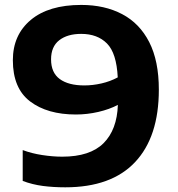

<svg xmlns="http://www.w3.org/2000/svg" viewBox="-20 -770 740 799"><path d="M318 -749.5Q415.5 -749.5 488.2 -711.2Q561 -673 601 -594.8Q641 -516.5 641 -397Q641 -200.5 542.2 -95.5Q443.5 9.5 251.5 9.5Q202 9.5 158.2 3.8Q114.5 -2 74.5 -17V-145.5Q111.5 -131.5 155.5 -124.8Q199.5 -118 239 -118Q354.5 -118 410.8 -174Q467 -230 470.5 -333.5Q435.5 -315 389 -304.2Q342.5 -293.5 296 -293.5Q177 -293.5 105.2 -348Q33.5 -402.5 33.5 -519.5Q33.5 -624.5 108 -687Q182.5 -749.5 318 -749.5ZM331 -414.5Q366 -414.5 402.2 -422.8Q438.5 -431 470 -448Q465 -549 425.2 -589Q385.5 -629 318 -629Q260.5 -629 226.5 -602.5Q192.5 -576 192.5 -523Q192.5 -467.5 228.8 -441Q265 -414.5 331 -414.5Z"/></svg>

Font: Encode Sans Exp
Style: Bold
Weight: 700
Width: 7
Designer: Multiple Designers
Foundry: Impallari Type
Version: Version 3.002; ttfautohint (v1.8.3) -l 8 -r 50 -G 200 -x 14 